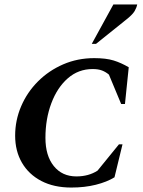

<svg xmlns="http://www.w3.org/2000/svg" viewBox="-20 -832 640 862"><path d="M300 10Q222 10 165.5 -19.5Q109 -49 78.5 -101.5Q48 -154 48 -223Q48 -292 75 -355Q102 -418 150.5 -466.5Q199 -515 263.5 -543Q328 -571 403 -571Q456 -571 490 -560.5Q524 -550 558 -530L541 -365H524L469 -497Q455 -509 438 -515.5Q421 -522 396 -522Q332 -522 284.5 -480.5Q237 -439 210.5 -368.5Q184 -298 184 -213Q184 -133 221.5 -86.5Q259 -40 323 -40Q378 -40 418 -66L514 -184H530L494 -36Q460 -15 410 -2.5Q360 10 300 10ZM392 -635 489 -812H596Q593 -797 584.5 -782.5Q576 -768 553 -749L411 -635Z"/></svg>

Font: Spectral SC
Style: Bold Italic
Weight: 700
Italic angle: -10°
Designer: Jean-Baptiste Levee
Foundry: Production Type
Version: Version 2.001